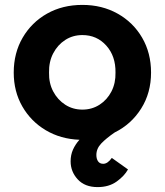

<svg xmlns="http://www.w3.org/2000/svg" viewBox="-20 -560 672 783"><path d="M378 203Q326 203 297 171.5Q268 140 268 98Q268 72 277.5 50.5Q287 29 304 10Q227 7 166.5 -29Q106 -65 71 -126Q36 -187 36 -264Q36 -344 72.5 -406.5Q109 -469 172 -504.5Q235 -540 316 -540Q396 -540 459.5 -504.5Q523 -469 559.5 -406.5Q596 -344 596 -264Q596 -181 555.5 -117Q515 -53 448 -20Q413 4 393 25Q373 46 373 72Q373 88 380 98Q387 108 401 108Q419 108 436 84L502 131Q487 158 455.5 180.5Q424 203 378 203ZM316 -113Q355 -113 386 -133Q417 -153 434.5 -187Q452 -221 451 -264Q452 -331 413.5 -374Q375 -417 316 -417Q277 -417 246 -397Q215 -377 197 -342.5Q179 -308 180 -264Q179 -221 197 -187Q215 -153 246 -133Q277 -113 316 -113Z"/></svg>

Font: Readex Pro SemiBold
Style: Regular
Weight: 600
Designer: Bonnie Shaver-Troup, Thomas Jockin
Foundry: Lexend
Version: Version 1.204; ttfautohint (v1.8.4.7-5d5b)